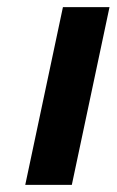

<svg xmlns="http://www.w3.org/2000/svg" viewBox="-20 -520 328 540"><path d="M157 -500 51 0H182L288 -500Z"/></svg>

Font: LT Wave Text Bold Italic
Style: Regular
Weight: 700
Designer: Daniel Lyons
Version: Version 2.5 (Glyphs App)